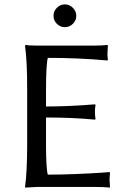

<svg xmlns="http://www.w3.org/2000/svg" viewBox="-20 -853 578 876"><path d="M239.5 -744.4Q224.1 -759.8 224.1 -780.8Q224.1 -801.8 239.5 -817.4Q254.9 -833 275.9 -833Q296.9 -833 312.5 -817.4Q328.1 -801.8 328.1 -780.8Q328.1 -759.8 312.5 -744.4Q296.9 -729 275.9 -729Q254.9 -729 239.5 -744.4ZM189.9 -200.2Q189.9 -83 198.2 -56.2Q258.3 -56.2 328.6 -59.1Q398.9 -62 439.5 -64.9L480 -67.9L481.9 -64Q480 -47.9 480 -30.8Q480 -27.8 481.9 0L480 2.9Q456.1 0 419.9 0H147L95.2 2.9L94.2 0Q104 -67.9 104 -200.2V-444.8Q104 -573.7 94.2 -645L96.2 -647.9Q113.3 -645 147 -645H410.2Q446.3 -645 470.2 -647.9L472.2 -645Q470.2 -617.2 470.2 -607.2Q470.2 -597.2 472.2 -581.1L470.2 -577.1Q332 -589.4 198.2 -588.9Q190.4 -562 189.9 -444.8V-367.2Q294.9 -367.2 413.1 -377L416 -374Q413.1 -359.9 413.1 -342Q413.1 -324.2 416 -310.1L413.1 -307.1Q314 -316.9 189.9 -316.9Z"/></svg>

Font: Biolilbert
Style: Regular
Weight: 400
Designer: Philipp H. Poll
Foundry: Philipp H. Poll
Version: Version 1.1.0